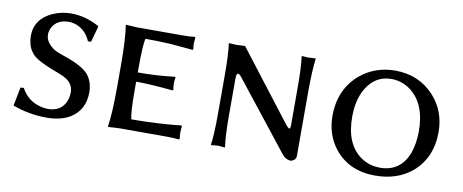

<svg xmlns="http://www.w3.org/2000/svg" viewBox="-50 -661 2077 862"><g transform="rotate(10 988.5 -230.0)"><path d="M49.8 -103 64.9 -104Q94.2 -48.3 156.2 -33.7Q171.4 -30.3 186 -29.8Q248 -29.8 268.6 -81.1Q275.9 -99.6 275.9 -121.1Q275.9 -163.1 231.4 -185.5Q216.8 -192.9 175.8 -208Q106 -234.9 83.5 -259.3Q78.6 -265.1 75.2 -270Q55.7 -297.4 55.2 -339.8Q55.2 -417.5 134.8 -453.1Q173.3 -470.2 217.8 -470.2Q282.2 -469.7 344.2 -436L346.2 -433.1L326.2 -360.8L312 -359.9Q292 -407.7 247.6 -424.8Q230.5 -431.2 212.9 -431.2Q161.1 -431.2 139.2 -393.6Q130.4 -377.9 129.9 -359.9Q129.9 -335.9 146 -317.9Q162.1 -299.8 178.5 -292Q194.8 -284.2 218.8 -276.4L220.2 -275.9Q305.2 -247.1 332.5 -213.9Q357.4 -182.1 357.9 -136.2Q357.9 -53.7 293 -14.6Q250.5 9.8 187 9.8Q106.4 9.3 33.2 -18.1Z M518.6 -460H721.7Q757.8 -460 781.7 -462.9L783.7 -460Q781.7 -431.6 781.7 -429.2Q781.7 -422.4 783.7 -408.2L781.7 -403.8Q781.7 -403.8 675.8 -413.1Q621.1 -416 564.5 -416Q556.6 -388.7 556.6 -279.8V-261.2Q633.8 -261.2 702.1 -268.6Q713.9 -270 724.6 -271L727.5 -268.1Q724.6 -253.9 724.6 -240.2Q724.6 -225.6 727.5 -211.9L724.6 -209Q625.5 -218.8 556.6 -219.2V-180.2Q556.6 -77.6 564.5 -48.8Q624.5 -48.8 681.2 -52Q737.8 -55.2 764.6 -58.1L791.5 -61L793.5 -57.1Q791.5 -41 791.5 -25.9Q791.5 -20 792.5 -12.5Q793.5 -4.9 793.5 0L791.5 2.9Q767.1 0 731.4 0H518.6L467.8 2.9L466.8 0Q476.6 -61 476.6 -179.2V-280.8Q476.6 -399.9 466.8 -460L467.8 -462.9Q469.7 -462.9 518.6 -460Z M943.4 -316.9Q943.4 -412.1 936.5 -460L937.5 -461.9Q939.5 -461.9 975.1 -460Q975.1 -460 1010.3 -461.9L1254.4 -145Q1270 -126 1273.4 -133.3Q1275.4 -138.2 1275.4 -147V-316.9Q1275.4 -412.1 1268.6 -460L1270.5 -461.9Q1272.5 -461.9 1296.4 -460L1332.5 -461.9V-460Q1325.7 -405.8 1325.2 -316.9V-15.1Q1325.2 1 1307.1 8.3Q1303.2 9.8 1299.3 9.8Q1278.8 8.3 1263.2 -9.8L1014.2 -325.2Q994.1 -347.2 993.2 -313V-143.1Q993.2 -47.9 1000.5 0L999.5 2.9Q997.6 2.9 970.2 0L937.5 2.9L936.5 0Q943.4 -45.4 943.4 -143.1Z M1684.1 -430.2Q1608.9 -430.2 1568.4 -359.9Q1539.1 -308.1 1539.1 -231.9Q1539.1 -108.9 1612.8 -56.2Q1650.9 -29.3 1700.2 -28.8Q1796.9 -28.8 1830.6 -123.5Q1844.7 -165 1845.2 -219.2Q1845.2 -346.2 1770 -401.9Q1731.4 -429.7 1684.1 -430.2ZM1933.1 -232.9Q1933.1 -113.8 1852.5 -45.4Q1786.1 9.8 1685.1 9.8Q1567.9 9.8 1501.5 -71.8Q1451.7 -133.8 1451.2 -220.2Q1451.2 -344.7 1537.6 -416Q1603.5 -469.7 1693.4 -470.2Q1802.7 -470.2 1872.6 -394Q1932.6 -327.1 1933.1 -232.9Z"/></g></svg>

Font: Linux Biolinum Capitals O
Style: Small Caps
Weight: 400
Designer: Philipp H. Poll
Foundry: Philipp H. Poll
Version: Version 1.0.4